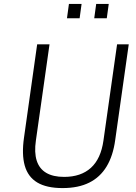

<svg xmlns="http://www.w3.org/2000/svg" viewBox="-20 -949 694 979"><path d="M299 10Q217.5 10 170 -18.5Q122.5 -47 106.2 -104.5Q90 -162 102.5 -248L169.5 -723H232.5L163 -232.5Q154 -171.5 167.2 -130Q180.5 -88.5 215.5 -67.8Q250.5 -47 307 -47Q392.5 -47 443.5 -93.2Q494.5 -139.5 507.5 -232.5L577 -723H636.5L567.5 -235.5Q556.5 -154.5 523.5 -100Q490.5 -45.5 435 -17.8Q379.5 10 299 10ZM460.5 -856 470.5 -929H534.5L524.5 -856ZM321.5 -856 331.5 -929H396L386 -856Z"/></svg>

Font: Public Sans Thin ExtraLight
Style: Italic
Weight: 250
Italic angle: -8°
Version: Version 2.001